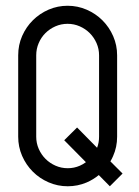

<svg xmlns="http://www.w3.org/2000/svg" viewBox="-20 -650 485 670"><path d="M43.5 -172.9V-457Q43.5 -493.2 57.4 -524.7Q71.3 -556.2 95 -579.6Q118.7 -603 149.9 -616.5Q181.2 -629.9 215.8 -629.9Q251 -629.9 282.5 -616.2Q314 -602.5 337.6 -578.9Q361.3 -555.2 375 -523.7Q388.7 -492.2 388.7 -457V-172.9Q388.7 -136.7 374.5 -105Q370.6 -95.7 365.2 -86.9L407.7 -44.4L363.3 0L324.7 -39.1Q305.7 -23.4 282.2 -13.2Q251 0 216.3 0Q181.2 0 149.7 -13.7Q118.2 -27.3 94.5 -51Q70.8 -74.7 57.1 -106.2Q43.5 -137.7 43.5 -172.9ZM249 -205.1 318.8 -134.3Q325.7 -152.3 325.7 -172.9V-457Q325.7 -479.5 316.9 -499.5Q308.1 -519.5 293.2 -534.4Q278.3 -549.3 258.3 -558.1Q238.3 -566.9 215.8 -566.9Q193.4 -566.9 173.3 -558.1Q153.3 -549.3 138.4 -534.4Q123.5 -519.5 115 -499.5Q106.4 -479.5 106.4 -457V-172.9Q106.4 -150.4 115.2 -130.4Q124 -110.4 138.9 -95.5Q153.8 -80.6 173.8 -71.8Q193.8 -63 216.3 -63Q238.8 -63 258.8 -71.8Q270 -76.7 279.8 -84L204.1 -160.6Z"/></svg>

Font: Fibel Vienna LRS
Style: Regular
Weight: 400
Designer: Peter Wiegel
Foundry: Peter Wioegel
Version: Version 000.000